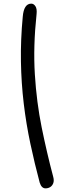

<svg xmlns="http://www.w3.org/2000/svg" viewBox="-20 -866 370 1055"><path d="M230 169Q219 169 211 161Q203 153 198 137Q170 32 147 -76Q124 -184 110.5 -296.5Q97 -409 95 -528Q93 -647 105 -774Q111 -846 152 -846Q165 -846 174.5 -832Q184 -818 181 -789Q162 -611 171.5 -457.5Q181 -304 209 -166Q237 -28 272 104Q278 125 273 139.5Q268 154 256.5 161.5Q245 169 230 169Z"/></svg>

Font: Shantell Sans Light
Style: Italic
Weight: 300
Italic angle: -11°
Designer: Stephen Nixon, Anya Danilova, Shantell Martin
Foundry: Arrow Type
Version: Version 1.008;[ac192a2d6]